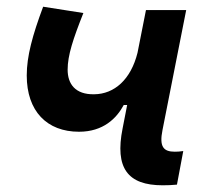

<svg xmlns="http://www.w3.org/2000/svg" viewBox="-20 -548 626 578"><path d="M217.8 -151.4C291 -151.4 331.1 -191.9 352.5 -231.9H362.8L349.1 -161.6C325.2 -42 364.3 9.8 469.7 9.8C483.4 9.8 499.5 9.3 512.7 7.8L531.7 -93.3C522 -91.8 514.2 -91.3 506.3 -91.3C472.2 -91.3 459 -106 469.2 -156.7L540.5 -517.6H419.4L394 -389.2C374 -308.6 324.2 -264.6 263.2 -264.2C206.5 -263.2 183.6 -295.4 183.6 -338.4C183.6 -381.3 200.2 -431.2 231 -508.8L109.9 -527.8C77.6 -441.4 60.5 -378.4 60.5 -320.8C60.5 -213.4 121.1 -151.4 217.8 -151.4Z"/></svg>

Font: Cascadia Mono PL SemiBold
Style: Italic
Weight: 600
Italic angle: -10°
Monospace: yes
Designer: Aaron Bell
Foundry: Saja Typeworks
Version: Version 2404.023